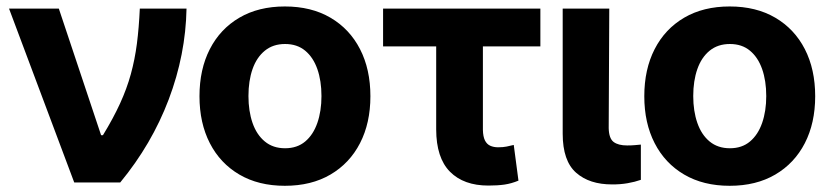

<svg xmlns="http://www.w3.org/2000/svg" viewBox="-20 -573 2602 603"><path d="M213.1 0 8.4 -545.9H164.8L297.5 -148.4H303.3Q335.7 -201.4 357 -247.9Q378.3 -294.4 390.9 -340.2Q403.5 -386 410 -436.1Q416.4 -486.1 419.1 -545.9H565.8Q563.1 -401.3 509.9 -260.7Q456.7 -120.2 357.6 0Z M874.7 10.5Q791.9 10.5 731.7 -24.8Q671.5 -60.1 639 -123.4Q606.5 -186.7 606.5 -270.7Q606.5 -355.3 639 -418.7Q671.5 -482.1 731.7 -517.4Q791.9 -552.7 874.7 -552.7Q957.7 -552.7 1017.9 -517.4Q1078.1 -482.1 1110.7 -418.7Q1143.3 -355.3 1143.3 -270.7Q1143.3 -186.7 1110.7 -123.4Q1078.1 -60.1 1017.9 -24.8Q957.7 10.5 874.7 10.5ZM875.3 -107.4Q913.2 -107.4 938.5 -128.6Q963.8 -149.8 976.7 -187Q989.6 -224.1 989.6 -271.3Q989.6 -319.1 976.7 -356Q963.8 -392.8 938.5 -413.8Q913.2 -434.8 875.3 -434.8Q837.5 -434.8 811.8 -413.8Q786 -392.8 773.1 -356Q760.3 -319.1 760.3 -271.3Q760.3 -224.1 773.1 -187Q786 -149.8 811.8 -128.6Q837.5 -107.4 875.3 -107.4Z M1677.1 -545.9V-427.3H1183.1V-545.9ZM1349.9 -545.9H1496.6V-165.2Q1497.1 -144.1 1502.9 -132.2Q1508.8 -120.3 1519.4 -115.4Q1530.1 -110.5 1544.2 -110.4Q1560.7 -110.5 1571 -112.7Q1581.2 -114.9 1593.5 -117.8L1608.3 -5.7Q1585.9 3.6 1564.3 6.7Q1542.7 9.8 1513.8 9.8Q1436.3 9.8 1393.2 -33.7Q1350.1 -77.2 1349.9 -166.6Z M1747.2 -545.9H1893.5L1891.7 -170.5Q1892.5 -138.3 1907.1 -127.2Q1921.7 -116.2 1949.5 -116.2Q1963.7 -116.2 1974 -117.2Q1984.4 -118.2 1992.7 -118.9V-8.2Q1974 -1.6 1951 2.4Q1927.9 6.4 1902.6 6.2Q1831.2 6.4 1789.3 -30.6Q1747.3 -67.6 1747.2 -152.9Z M2271.7 10.5Q2188.9 10.5 2128.7 -24.8Q2068.5 -60.1 2036 -123.4Q2003.5 -186.7 2003.5 -270.7Q2003.5 -355.3 2036 -418.7Q2068.5 -482.1 2128.7 -517.4Q2188.9 -552.7 2271.7 -552.7Q2354.7 -552.7 2414.9 -517.4Q2475.1 -482.1 2507.7 -418.7Q2540.2 -355.3 2540.2 -270.7Q2540.2 -186.7 2507.7 -123.4Q2475.1 -60.1 2414.9 -24.8Q2354.7 10.5 2271.7 10.5ZM2272.3 -107.4Q2310.2 -107.4 2335.4 -128.6Q2360.7 -149.8 2373.6 -187Q2386.5 -224.1 2386.5 -271.3Q2386.5 -319.1 2373.6 -356Q2360.7 -392.8 2335.4 -413.8Q2310.2 -434.8 2272.3 -434.8Q2234.5 -434.8 2208.7 -413.8Q2183 -392.8 2170.1 -356Q2157.2 -319.1 2157.2 -271.3Q2157.2 -224.1 2170.1 -187Q2183 -149.8 2208.7 -128.6Q2234.5 -107.4 2272.3 -107.4Z"/></svg>

Font: Inter Tight
Style: Regular
Weight: 400
Designer: Rasmus Andersson
Foundry: rsms
Version: Version 3.002